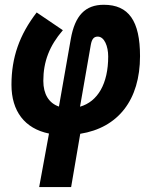

<svg xmlns="http://www.w3.org/2000/svg" viewBox="-20 -547 626 792"><path d="M273.4 224.6 311 4.9C467.3 -20 557.6 -134.8 557.6 -315.4C557.6 -460.9 510.7 -527.3 408.2 -527.3C331.5 -527.3 289.1 -482.9 272 -386.2L223.1 -107.4C181.6 -121.6 158.7 -158.7 158.7 -213.4C158.7 -293 184.1 -358.4 239.3 -422.4L131.3 -495.6C60.1 -403.3 27.3 -309.6 27.3 -197.3C27.3 -88.4 82 -16.6 182.1 3.9L141.6 224.6ZM310.1 -106.9 354.5 -361.8C358.9 -386.2 367.2 -396 383.3 -396C410.6 -396 426.3 -356 426.3 -314C426.3 -201.7 383.3 -127.9 310.1 -106.9Z"/></svg>

Font: Cascadia Code NF
Style: Bold Italic
Weight: 700
Italic angle: -10°
Monospace: yes
Designer: Aaron Bell
Foundry: Saja Typeworks
Version: Version 2404.023